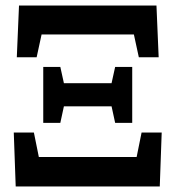

<svg xmlns="http://www.w3.org/2000/svg" viewBox="-20 -677 637 697"><path d="M37 0 30 -196H103L121 -107H476L494 -196H567L560 0ZM398 -231 385 -291H212L199 -231H137V-434H199L212 -375H385L398 -434H460V-231ZM41 -469 49 -657H548L556 -469H484L466 -552H131L113 -469Z"/></svg>

Font: Source Serif 4 SmText
Style: Bold
Weight: 700
Designer: Frank Grießhammer
Foundry: Adobe
Version: Version 4.005;hotconv 1.1.0;makeotfexe 2.6.0